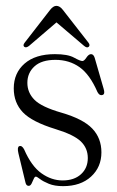

<svg xmlns="http://www.w3.org/2000/svg" viewBox="-20 -626 401 656"><path d="M194 -9.5Q233.5 -9.5 256.8 -30.8Q280 -52 280 -86Q280 -119.5 256.5 -142.5Q233 -165.5 169.5 -185Q89.5 -209.5 58.2 -242.2Q27 -275 27 -324Q27 -376.5 64 -408.8Q101 -441 167.5 -441Q211.5 -441 232.8 -429.2Q254 -417.5 261.5 -417.5Q267.5 -417.5 275.2 -429.2Q283 -441 291 -441Q299.5 -441 303.5 -428.5L334 -323Q339.5 -305.5 331.5 -302Q320.5 -297.5 313 -311.5Q287 -371.5 251.8 -396.5Q216.5 -421.5 169.5 -421.5Q122 -421.5 97.8 -399.2Q73.5 -377 73.5 -343Q73.5 -309.5 97.8 -285Q122 -260.5 190 -241Q264 -219.5 295.2 -186.8Q326.5 -154 326.5 -105.5Q326.5 -55 291 -22.5Q255.5 10 195.5 10Q166.5 10 147 2Q127.5 -6 116.8 -14.2Q106 -22.5 102.5 -22.5Q98.5 -22.5 95.2 -14.8Q92 -7 88 1Q84 9 78 9Q69.5 9 67 -2.5L43 -102Q38 -123 45.5 -126.5Q55 -130 62.5 -115.5Q87.5 -58 121.8 -33.8Q156 -9.5 194 -9.5ZM79 -469Q69 -461.5 63 -466Q57 -471 64.5 -480.5L151 -592Q162 -606 172.5 -606Q184.5 -606 195 -592L282 -480.5Q289 -471.5 283 -466Q277 -461 267 -469.5L173 -549.5Z"/></svg>

Font: Fraunces 144pt Soft Light
Style: Regular
Weight: 300
Version: Version 1.000;[0bf87f6ff]